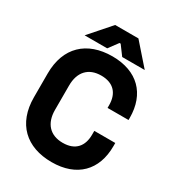

<svg xmlns="http://www.w3.org/2000/svg" viewBox="-214 -1024 1072 1173"><g transform="rotate(30 322.0 -437.0)"><path d="M250 -897 120 -749H279L328 -815H336L385 -749H544L414 -897ZM332 23C509 23 611 -81 611 -250V-273H463V-246C463 -167 422 -113 332 -113C242 -113 191 -169 191 -264V-436C191 -531 242 -587 332 -587C422 -587 463 -533 463 -454V-435H611V-450C611 -619 509 -723 332 -723C153 -723 41 -619 41 -434V-266C41 -81 153 23 332 23Z"/></g></svg>

Font: Kalas SG
Style: Bold
Weight: 700
Designer: Kalas
Foundry: Kalas
Version: Version 2.000;FEAKit 1.0